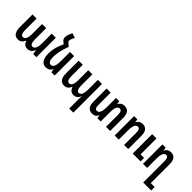

<svg xmlns="http://www.w3.org/2000/svg" viewBox="177 -2002 3471 3471"><g transform="rotate(45 1912.5 -266.0)"><path d="M58 -176V-497H163V-208Q163 -84 224 -84Q303 -84 303 -246V-497H408V-215Q408 -84 468 -84Q549 -84 549 -257V-497H654V0H573L561 -81H555Q539 -40 508 -15Q477 10 429 10Q383 10 356 -14Q329 -38 318 -77H310Q272 10 189 10Q58 10 58 -176Z M1122 -497V0H1039L1028 -64H1024Q1005 -27 975 -8.5Q945 10 899 10Q831 10 795 -46.5Q759 -103 759 -204Q759 -282 779 -357Q799 -432 839 -513L801 -544Q779 -562 770.5 -580Q762 -598 762 -626Q762 -660 778 -698L807 -768L898 -740L877 -694Q860 -655 860 -633Q860 -619 867.5 -607Q875 -595 894 -581L933 -548H932V-535Q864 -360 864 -208Q864 -154 882 -120Q900 -86 933 -86Q976 -86 996.5 -128Q1017 -170 1017 -264V-497Z M1730 -1Q1730 -45 1734 -81H1731Q1698 10 1610 10Q1564 10 1537 -14Q1510 -38 1499 -77H1491Q1453 10 1370 10Q1239 10 1239 -176V-497H1344V-208Q1344 -84 1405 -84Q1484 -84 1484 -246V-497H1589V-215Q1589 -84 1649 -84Q1730 -84 1730 -257V-497H1835V236H1730Z M2540 -332V0H2434V-309Q2434 -363 2420 -387Q2406 -411 2376 -411Q2338 -411 2318 -365.5Q2298 -320 2298 -233V0H2215L2203 -64H2200Q2186 -28 2156.5 -9Q2127 10 2086 10Q2020 10 1986 -32.5Q1952 -75 1952 -165V-497H2057V-188Q2057 -134 2070.5 -110Q2084 -86 2114 -86Q2152 -86 2172.5 -131.5Q2193 -177 2193 -264V-497H2276L2287 -433H2291Q2305 -469 2334.5 -488Q2364 -507 2405 -507Q2540 -507 2540 -332Z M2656 -496 2739 -497 2750 -433H2754Q2768 -469 2797.5 -488Q2827 -507 2868 -507Q2934 -507 2968 -465Q3002 -423 3002 -332V0H2897V-309Q2897 -363 2883 -387Q2869 -411 2839 -411Q2801 -411 2781 -365.5Q2761 -320 2761 -233V0H2656ZM3118 -497H3228V-90H3318V0H3118Z M3621 -308Q3621 -362 3607 -386.5Q3593 -411 3563 -411Q3525 -411 3505 -365.5Q3485 -320 3485 -233V0H3380V-496L3463 -497L3474 -433H3478Q3492 -469 3521.5 -488Q3551 -507 3592 -507Q3658 -507 3692 -465Q3726 -423 3726 -332V147H3825V236H3621Z"/></g></svg>

Font: Noto Sans Armenian Medium Cond
Style: Regular
Weight: 500
Width: 3
Designer: Monotype Design team
Foundry: Monotype Imaging Inc.
Version: Version 1.000